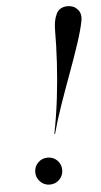

<svg xmlns="http://www.w3.org/2000/svg" viewBox="-55 -793 439 837"><g transform="rotate(-5 165.0 -374.0)"><path d="M328 -689Q320.5 -649.5 301 -590.8Q281.5 -532 256.8 -465Q232 -398 208.8 -331.2Q185.5 -264.5 170.5 -208H167.5Q182.5 -283 192 -363.2Q201.5 -443.5 205.8 -519.8Q210 -596 210 -659Q210 -701 223.8 -729.5Q237.5 -758 274 -758Q300.5 -758 317.2 -739Q334 -720 328 -689ZM70 -49Q70 -74 87.2 -91Q104.5 -108 129 -108Q154 -108 171 -91Q188 -74 188 -49Q188 -24.5 171 -7.2Q154 10 129 10Q104.5 10 87.2 -7.2Q70 -24.5 70 -49Z"/></g></svg>

Font: Bodoni* 72pt
Style: Italic
Weight: 400
Italic angle: -13°
Version: Version 2.3